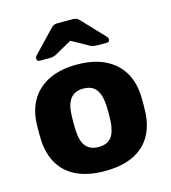

<svg xmlns="http://www.w3.org/2000/svg" viewBox="-112 -841 836 941"><g transform="rotate(-15 305.5 -370.0)"><path d="M305 10Q221 10 163.5 -17Q106 -44 75.5 -94.5Q45 -145 41 -215Q40 -235 40 -260.5Q40 -286 41 -305Q45 -376 77 -426Q109 -476 166.5 -503Q224 -530 305 -530Q387 -530 444.5 -503Q502 -476 534 -426Q566 -376 570 -305Q571 -286 571 -260.5Q571 -235 570 -215Q566 -145 535.5 -94.5Q505 -44 447.5 -17Q390 10 305 10ZM305 -112Q350 -112 370.5 -139Q391 -166 394 -220Q395 -235 395 -260Q395 -285 394 -300Q391 -353 370.5 -380.5Q350 -408 305 -408Q262 -408 240.5 -380.5Q219 -353 217 -300Q216 -285 216 -260Q216 -235 217 -220Q219 -166 240.5 -139Q262 -112 305 -112ZM136 -595Q121 -595 121 -609Q121 -617 128 -625L231 -733Q241 -744 248.5 -747Q256 -750 266 -750H345Q355 -750 362.5 -747Q370 -744 380 -733L482 -625Q490 -617 490 -609Q490 -595 475 -595H427Q419 -595 410 -596.5Q401 -598 393 -602L305 -651L218 -602Q210 -598 201 -596.5Q192 -595 183 -595Z"/></g></svg>

Font: Rubik
Style: Bold
Weight: 700
Designer: Hubert and Fischer
Foundry: Hubert and Fischer
Version: Version 2.300;gftools[0.9.30]